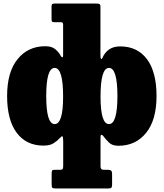

<svg xmlns="http://www.w3.org/2000/svg" viewBox="-20 -800 920 1080"><path d="M20 -260Q20 -395 79 -467.5Q138 -540 234.5 -540Q271.5 -540 291.2 -523Q311 -506 320.5 -488Q324.5 -479.5 329.2 -477.8Q334 -476 335 -487V-661.5Q335 -675 324 -675H288Q276.5 -675 273.2 -678Q270 -681 270 -692V-764.5Q270 -774.5 274.2 -777.2Q278.5 -780 288 -780H521Q533 -780 539 -777.5Q545 -775 545 -762V-486.5Q545 -471 548.8 -468.8Q552.5 -466.5 555.5 -473Q567.5 -502.5 592.2 -520.8Q617 -539 656 -539Q753 -539 806.8 -467Q860.5 -395 860.5 -260Q860.5 -125 801.8 -52.5Q743 20 646 20Q611 20 592.5 1.5Q574 -17 561.5 -34Q556.5 -41 551.5 -41.5Q546.5 -42 545.5 -34.5V137Q545.5 155 563 155H585.5Q599 155 604.8 159.5Q610.5 164 610.5 181V240Q610.5 251.5 606.2 255.8Q602 260 589.5 260H292Q278 260 274.2 256Q270.5 252 270.5 237V178Q270.5 164.5 273 159.8Q275.5 155 289 155H318Q331 155 333.2 149.2Q335.5 143.5 335.5 130.5V-3.5Q335.5 -30.5 331.2 -33Q327 -35.5 316 -23Q303 -8.5 282.2 5.2Q261.5 19 224.5 19Q128 19 74 -53Q20 -125 20 -260ZM545.5 -256.5Q545.5 -102 593 -102Q640.5 -102 640.5 -260Q640.5 -418 593 -418Q545.5 -418 545.5 -256.5ZM240 -260Q240 -102 287.5 -102Q335 -102 335 -256.5Q335 -418 287.5 -418Q240 -418 240 -260Z"/></svg>

Font: Besley* Narrow Fatface
Style: Regular
Weight: 900
Width: 4
Designer: Owen Earl
Foundry: indestructible type*
Version: Version 3.000; ttfautohint (v1.8.3)